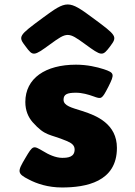

<svg xmlns="http://www.w3.org/2000/svg" viewBox="-20 -814 596 849"><path d="M93 -609C126 -564 129 -565 203 -619C277 -673 282 -673 356 -619C430 -565 433 -564 467 -609C500 -653 497 -656 390 -735C283 -814 276 -814 169 -735C62 -656 59 -653 93 -609ZM316 -528C181 -528 92 -468 92 -363C92 -325 105 -296 124 -274C181 -210 198 -223 274 -191C296 -182 310 -172 310 -153C310 -119 280 -116 255 -116C226 -116 194 -131 170 -146C127 -171 126 -173 92 -115C57 -56 54 -47 108 -20C142 -2 192 15 254 15C359 15 497 -9 497 -160C497 -265 409 -303 341 -324C297 -338 261 -346 261 -373C261 -397 277 -404 316 -404C343 -404 371 -396 393 -388C429 -375 430 -374 459 -430C487 -486 487 -492 439 -508C408 -518 365 -528 316 -528Z"/></svg>

Font: Hussar Print
Style: Bold
Weight: 700
Foundry: Cannot Into Space Fonts
Version: Version 2.00